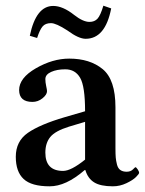

<svg xmlns="http://www.w3.org/2000/svg" viewBox="-20 -652 516 682"><path d="M297.9 -574.2Q315.9 -574.2 326.4 -585.7Q336.9 -597.2 347.2 -631.8L375 -622.1Q354 -514.2 284.2 -514.2Q259.3 -514.2 219.2 -543.9Q179.2 -569.8 161.1 -569.8Q141.1 -569.8 131.1 -557.9Q121.1 -545.9 111.8 -517.1L85.9 -524.9Q107.9 -630.9 168.9 -630.9Q203.1 -630.9 243.2 -599.1Q274.9 -574.2 297.9 -574.2ZM280.8 -47.9Q213.9 10.3 155.8 9.8Q91.8 9.8 64 -16.1Q36.1 -42 36.1 -95.2Q36.1 -150.4 79.1 -180.2Q122.1 -210 210 -235.8L282.2 -256.8Q282.2 -345.7 264.6 -375.7Q247.1 -405.8 211.9 -405.8Q182.1 -405.8 161.6 -396.5Q141.1 -387.2 141.1 -371.1Q141.1 -359.9 144 -346.4Q147 -333 147 -328.1Q147 -315.9 131.1 -303Q115.2 -290 95.2 -290Q48.3 -290 47.9 -332Q47.9 -375 107.4 -409.4Q167 -443.8 226.1 -443.8Q299.3 -443.8 344.7 -406.5Q390.1 -369.1 390.1 -271V-126Q390.1 -104 391.1 -92.5Q392.1 -81.1 395.5 -67.6Q398.9 -54.2 407.5 -48.1Q416 -42 429.9 -42Q443.8 -42 451.9 -50Q460 -58.1 460.9 -58.1Q463.9 -58.1 469 -50.5Q474.1 -43 474.1 -38.1Q474.1 -34.2 463.1 -23.2Q452.1 -12.2 429 -1.2Q405.8 9.8 380.9 9.8Q336.9 9.8 314.5 -4.2Q292 -18.1 283.2 -47.9ZM282.2 -85V-219.2L225.1 -202.1Q176.3 -187 158.7 -165.5Q141.1 -144 141.1 -109.9Q141.1 -44.9 204.1 -44.9Q232.4 -44.9 282.2 -85Z"/></svg>

Font: Linux Libertine
Style: Semibold
Weight: 600
Designer: Philipp H. Poll
Foundry: Philipp H. Poll
Version: Version 5.1.2 ; ttfautohint (v0.9)